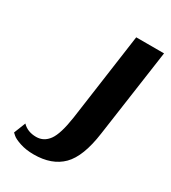

<svg xmlns="http://www.w3.org/2000/svg" viewBox="-165 -735 738 831"><g transform="rotate(30 203.5 -319.5)"><path d="M39 -87Q65 -60 108 -60Q146 -60 170 -93Q194 -126 207 -214L268 -650H407L345 -214Q328 -90 277.5 -39.5Q227 11 137 11Q98 11 68 1Q38 -9 27 -19L16 -29Z"/></g></svg>

Font: Arsenal
Style: Bold Italic
Weight: 700
Italic angle: -9.10001°
Designer: Andrij Shevchenko
Foundry: Stairsfor
Version: Version 2.001;PS 002.001;hotconv 1.0.88;makeotf.lib2.5.64775